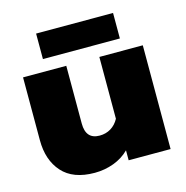

<svg xmlns="http://www.w3.org/2000/svg" viewBox="-100 -748 830 858"><g transform="rotate(-15 314.5 -319.5)"><path d="M142 -654H498V-536H142ZM35 -189V-480H235V-213Q235 -140 299 -140Q328 -140 351 -154Q374 -168 388 -194V-480H589V0H395V-46Q365 -16 323 -0.5Q281 15 235 15Q135 15 85 -41Q35 -97 35 -189Z"/></g></svg>

Font: Prompt ExtraBold
Style: Regular
Weight: 800
Designer: Katatrad Team
Foundry: CadsonDemak
Version: Version 1.001